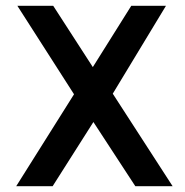

<svg xmlns="http://www.w3.org/2000/svg" viewBox="-20 -644 640 664"><path d="M36 0 236 -318 40 -624H164L301 -412L434 -624H554L370 -320L577 0H448L303 -222L162 0Z"/></svg>

Font: Inconsolata Expanded Bold
Style: Regular
Weight: 700
Width: 7
Monospace: yes
Designer: Raph Levien, Cyreal, Brenton Simpson
Foundry: Raph Levien, Cyreal, Google
Version: Version 3.001; ttfautohint (v1.8.2.53-6de2)